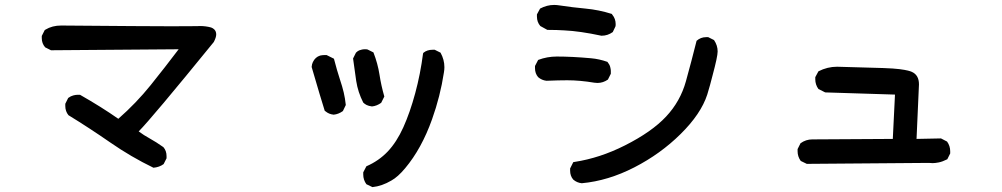

<svg xmlns="http://www.w3.org/2000/svg" viewBox="-20 -684 4040 774"><path d="M243.2 -256.8Q243.2 -259.8 243.2 -265.6L254.9 -289.1Q265.6 -296.9 275.4 -299.3Q285.2 -301.8 291 -301.8Q296.9 -301.8 302.7 -301.8Q388.7 -252.9 457 -205.1Q529.3 -268.6 587.4 -340.8Q645.5 -413.1 700.2 -485.4L185.5 -481.4L162.1 -493.2Q148.4 -508.8 148.4 -530.3Q148.4 -533.2 148.4 -539.1L160.2 -562.5L163.1 -564.5Q190.4 -581.1 226.6 -581.1Q576.2 -578.1 671.4 -578.1Q766.6 -578.1 773.9 -578.6Q781.2 -579.1 786.1 -579.1Q809.6 -579.1 831.1 -573.2Q838.9 -570.3 843.8 -565.4Q851.6 -557.6 851.6 -545.4Q851.6 -533.2 841.8 -514.6Q590.8 -206.1 539.1 -154.3Q561.5 -137.7 580.1 -127.9Q611.3 -110.4 638.7 -90.8Q651.4 -76.2 651.4 -54.7Q651.4 -51.8 651.4 -45.9L639.6 -22.5Q622.1 -9.8 598.6 -7.8Q507.8 -51.8 424.8 -109.4Q341.8 -167 255.9 -219.7Q243.2 -235.4 243.2 -256.8Z M1444.3 19.5Q1444.3 16.6 1444.3 10.7L1457 -13.7Q1506.8 -35.2 1543 -73.2Q1579.1 -111.3 1606 -170.9Q1632.8 -230.5 1653.8 -308.1Q1674.8 -385.7 1685.5 -468.8L1687.5 -471.7Q1702.1 -483.4 1723.6 -483.4Q1726.6 -483.4 1732.4 -483.4L1755.9 -471.7Q1771.5 -443.4 1771.5 -413.1Q1771.5 -403.3 1769.5 -391.6Q1754.9 -295.9 1721.7 -203.1Q1679.7 -85 1613.3 -5.9Q1584 29.3 1557.6 43.9Q1519.5 66.4 1481.4 70.3L1457 58.6Q1444.3 41 1444.3 19.5ZM1241.2 -433.6Q1251 -454.1 1270.5 -460Q1279.3 -461.9 1285.2 -461.9Q1291 -461.9 1296.9 -461.9L1326.2 -447.3Q1338.9 -398.4 1349.6 -366.2Q1360.4 -334 1365.7 -311Q1371.1 -288.1 1374 -260.7L1362.3 -236.3Q1344.7 -223.6 1325.2 -221.7Q1305.7 -223.6 1292 -235.4L1289.1 -237.3Q1274.4 -283.2 1236.3 -414.1Q1237.3 -425.8 1241.2 -433.6ZM1453.1 -485.4Q1460 -485.4 1461.9 -484.4L1485.4 -472.7Q1502.9 -427.7 1509.8 -383.3Q1516.6 -338.9 1529.3 -294.9L1516.6 -269.5Q1499 -256.8 1479.5 -254.9Q1465.8 -256.8 1458 -260.7Q1450.2 -264.6 1444.3 -270.5Q1422.9 -312.5 1416 -357.4Q1409.2 -402.3 1403.3 -448.2L1415 -471.7Q1422.9 -479.5 1429.2 -481.4Q1435.5 -483.4 1439.9 -484.4Q1444.3 -485.4 1447.3 -485.4Q1450.2 -485.4 1453.1 -485.4Z M2278.3 3.9Q2278.3 1 2278.3 -4.9L2291 -30.3L2295.9 -31.2Q2398.4 -46.9 2499 -97.7Q2607.4 -152.3 2665 -213.9Q2722.7 -275.4 2745.1 -356.4Q2767.6 -437.5 2788.1 -519.5Q2804.7 -534.2 2826.2 -534.2Q2829.1 -534.2 2835 -534.2L2858.4 -522.5Q2873 -501 2873 -476.6Q2873 -456.1 2852.5 -379.9Q2842.8 -340.8 2831.1 -302.7Q2805.7 -224.6 2723.6 -143.6Q2642.6 -63.5 2537.1 -9.3Q2431.6 44.9 2325.2 54.7Q2305.7 52.7 2291 40Q2278.3 25.4 2278.3 3.9ZM2376 -350.6Q2317.4 -360.4 2266.6 -360.4Q2233.4 -360.4 2183.6 -358.4Q2183.6 -358.4 2182.6 -358.4Q2164.1 -360.4 2149.4 -373Q2136.7 -387.7 2136.7 -409.2Q2136.7 -412.1 2136.7 -418L2149.4 -442.4Q2185.5 -456.1 2224.6 -456.1Q2286.1 -456.1 2362.3 -449.2Q2395.5 -446.3 2428.7 -434.6Q2437.5 -423.8 2439.9 -414.1Q2442.4 -404.3 2442.4 -398.4Q2442.4 -392.6 2442.4 -386.7L2430.7 -363.3Q2411.1 -349.6 2388.7 -349.6Q2382.8 -349.6 2376 -350.6ZM2189.5 -563.5H2186.5L2158.2 -579.1Q2144.5 -594.7 2144.5 -617.2Q2144.5 -620.1 2144.5 -626L2157.2 -649.4Q2184.6 -664.1 2213.9 -664.1Q2224.6 -664.1 2236.3 -662.1Q2287.1 -654.3 2340.3 -649.4Q2393.6 -644.5 2446.3 -627.9L2448.2 -625Q2461.9 -608.4 2461.9 -586.9Q2461.9 -579.1 2460.9 -577.1L2450.2 -554.7Q2429.7 -540 2405.3 -540H2404.3Q2317.4 -558.6 2254.9 -561.5Q2224.6 -563.5 2189.5 -563.5Z M3195.3 -74.2Q3195.3 -77.1 3195.3 -83L3207 -106.4Q3228.5 -122.1 3254.9 -122.1Q3257.8 -122.1 3260.7 -122.1L3579.1 -124L3587.9 -302.7L3306.6 -311.5L3279.3 -325.2Q3266.6 -342.8 3266.6 -364.3Q3266.6 -367.2 3266.6 -373L3279.3 -396.5Q3315.4 -415 3354.5 -415Q3499 -411.1 3541 -409.7Q3583 -408.2 3606 -405.3Q3628.9 -402.3 3640.1 -399.4Q3651.4 -396.5 3655.3 -394.5Q3684.6 -381.8 3684.6 -343.8Q3684.6 -341.8 3674.8 -124L3773.4 -126L3797.9 -113.3Q3810.5 -95.7 3810.5 -74.2Q3810.5 -71.3 3810.5 -65.4L3798.8 -42Q3779.3 -32.2 3764.6 -29.3Q3750 -26.4 3740.2 -26.4Q3730.5 -26.4 3723.6 -27.3L3232.4 -23.4L3208 -35.2Q3195.3 -52.7 3195.3 -74.2Z"/></svg>

Font: JasonHandwriting2
Style: SemiBold
Weight: 600
Version: Version 1.04.7